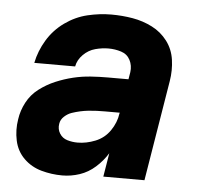

<svg xmlns="http://www.w3.org/2000/svg" viewBox="-44 -584 665 637"><g transform="rotate(5 288.0 -265.0)"><path d="M186 8Q215 8 243.5 -1.5Q272 -11 295.5 -32Q319 -53 335 -79L322 0H459L514 -335Q520 -371 515 -406Q510 -441 489.5 -468Q469 -495 438.5 -510.5Q408 -526 373.5 -532Q339 -538 302 -538Q263 -538 223 -528.5Q183 -519 148 -494Q113 -469 91 -432.5Q69 -396 61 -356H197Q201 -378 218.5 -395.5Q236 -413 258.5 -419Q281 -425 302 -425Q324 -425 344.5 -418.5Q365 -412 374.5 -393.5Q384 -375 381 -353L377 -329H309Q280 -329 251 -327Q222 -325 193 -318Q164 -311 135.5 -299Q107 -287 82 -268Q57 -249 42.5 -221.5Q28 -194 24 -165Q18 -129 25.5 -94Q33 -59 57.5 -35Q82 -11 116 -1.5Q150 8 186 8ZM227 -105Q209 -105 192.5 -110Q176 -115 167 -129.5Q158 -144 161 -162Q163 -176 174.5 -186.5Q186 -197 199.5 -201.5Q213 -206 226.5 -209Q240 -212 254 -213.5Q268 -215 281.5 -215.5Q295 -216 309 -216H358L357 -213Q353 -183 334.5 -156Q316 -129 286 -117Q256 -105 227 -105Z"/></g></svg>

Font: Iosevka Sparkle XBdObl
Style: Regular
Weight: 800
Italic angle: -9°
Designer: Belleve Invis
Foundry: Belleve Invis
Version: Version 4.5.0; ttfautohint (v1.8.3)